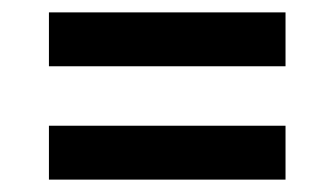

<svg xmlns="http://www.w3.org/2000/svg" viewBox="-20 -495 540 310"><path d="M59 -388V-475H441V-388ZM441 -205H59V-292H441Z"/></svg>

Font: Iosevka Term Curly
Style: Bold
Weight: 700
Designer: Belleve Invis
Foundry: Belleve Invis
Version: Version 32.3.0